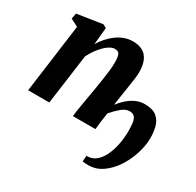

<svg xmlns="http://www.w3.org/2000/svg" viewBox="-163 -745 1160 1135"><g transform="rotate(30 417.0 -177.0)"><path d="M244.5 -432Q260.5 -458.5 281 -481.8Q301.5 -505 325.8 -522.8Q350 -540.5 377.8 -550.5Q405.5 -560.5 435.5 -560.5Q473 -560.5 500 -546.5Q527 -532.5 542 -501.2Q557 -470 557 -419Q557 -402.5 553 -372Q549 -341.5 543.5 -306.8Q538 -272 533.5 -242.5L524 -179.5Q542.5 -204 566.5 -225.5Q590.5 -247 619.2 -260.5Q648 -274 681 -274Q736 -274 763.5 -250.8Q791 -227.5 800.2 -190.8Q809.5 -154 809 -114Q808.5 -64 791 -8.5Q773.5 47 741.5 96Q709.5 145 666 175.5Q622.5 206 570.5 206Q558 206 548.5 205.2Q539 204.5 531 203L534 163Q536 163 537.5 163Q539 163 541 163Q572 163 596.8 143.2Q621.5 123.5 639 88.8Q656.5 54 666 9.2Q675.5 -35.5 676 -85Q676 -118.5 672.8 -142.8Q669.5 -167 658.2 -180Q647 -193 623.5 -193Q597 -193 569.5 -169.8Q542 -146.5 515.5 -115.5Q510.5 -81 506.2 -48.8Q502 -16.5 501 0H347.5Q348 -12.5 352 -39.5Q356 -66.5 362 -99.8Q368 -133 373.2 -164.2Q378.5 -195.5 382 -216.5Q386.5 -246 391.8 -279Q397 -312 400.5 -344Q404 -376 403.5 -401Q403 -440.5 394.8 -454.5Q386.5 -468.5 364 -468.5Q348.5 -468.5 330.5 -458.2Q312.5 -448 294.8 -430Q277 -412 261 -389.2Q245 -366.5 232.5 -341L186 0H41.5L104.5 -469L52.5 -496L60 -534L232 -560.5L255.5 -548Z"/></g></svg>

Font: Merriweather 36pt ExtraBold
Style: Italic
Weight: 800
Italic angle: -7.8°
Version: Version 2.101